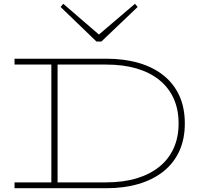

<svg xmlns="http://www.w3.org/2000/svg" viewBox="-20 -997 1085 1017"><path d="M57 0V-31H543Q632 -31 702.5 -52Q773 -73 823 -113Q873 -153 899.5 -211Q926 -269 926 -343Q926 -418 899.5 -476Q873 -534 823 -574Q773 -614 702.5 -634.5Q632 -655 543 -655H57V-686H543Q637 -686 713.5 -664Q790 -642 845 -598.5Q900 -555 929.5 -491Q959 -427 959 -343Q959 -260 929.5 -196Q900 -132 845 -88.5Q790 -45 713.5 -22.5Q637 0 543 0ZM252 -18V-669H285V-18ZM695 -977 709 -960 517 -777H491L301 -960L315 -977L504 -814Z"/></svg>

Font: BioRhyme SemiExpanded ExtraLight
Style: Regular
Weight: 250
Width: 6
Designer: Aoife Mooney
Foundry: Aoife Mooney Type
Version: Version 1.600;gftools[0.9.33]